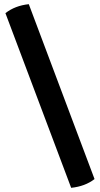

<svg xmlns="http://www.w3.org/2000/svg" viewBox="-20 -785 477 920"><path d="M321 115 6 -722Q52 -758 118 -765L433 73Q388 108 321 115Z"/></svg>

Font: Signika
Style: Semibold
Weight: 600
Designer: Anna Giedrys
Foundry: Anna Giedrys
Version: Version 1.001